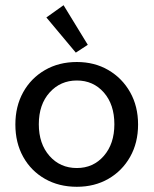

<svg xmlns="http://www.w3.org/2000/svg" viewBox="-20 -708 590 737"><path d="M275 9Q206 9 152.5 -21.5Q99 -52 69 -106Q39 -160 39 -230Q39 -300 69 -354Q99 -408 152.5 -439Q206 -470 275 -470Q343 -470 396 -439Q449 -408 479.5 -354Q510 -300 510 -230Q510 -160 479.5 -106Q449 -52 396 -21.5Q343 9 275 9ZM275 -63Q338 -63 378.5 -109.5Q419 -156 419 -231Q419 -307 378.5 -353Q338 -399 275 -399Q212 -399 170.5 -353Q129 -307 129 -231Q129 -156 170 -109.5Q211 -63 275 -63ZM271 -506 158 -641 224 -688 317 -536Z"/></svg>

Font: Inconsolata SemiExpanded Medium
Style: Regular
Weight: 500
Width: 6
Monospace: yes
Designer: Raph Levien, Cyreal, Brenton Simpson
Foundry: Raph Levien, Cyreal, Google
Version: Version 3.001; ttfautohint (v1.8.2.53-6de2)